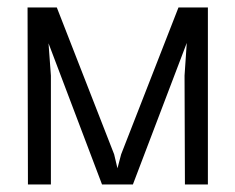

<svg xmlns="http://www.w3.org/2000/svg" viewBox="-20 -490 625 510"><path d="M53.2 -470.2H130.9L283.2 -80.1L292 -43L301.8 -80.1L454.1 -470.2H532.2V0H471.2L470.2 -289.1L476.1 -376L333 0H251L108.9 -375L115.2 -289.1V0H54.2Z"/></svg>

Font: Kreadon
Style: Regular
Weight: 400
Designer: kohakuno
Foundry: StudioGnu
Version: Version 1.000;Glyphs 3.1.2 (3151)